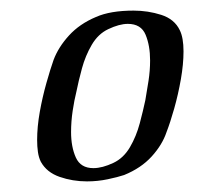

<svg xmlns="http://www.w3.org/2000/svg" viewBox="-20 -626 416 362"><path d="M144 -284Q117 -284 92.5 -292.5Q68 -301 57 -321Q53 -329 51.5 -339.5Q50 -350 50 -362Q50 -387 55 -415Q60 -443 67.5 -469.5Q75 -496 81 -513Q90 -537 110 -559Q130 -581 161 -594Q188 -606 232 -606Q259 -606 284 -598Q309 -590 319 -569Q326 -555 326 -529Q326 -505 321 -476.5Q316 -448 308.5 -421.5Q301 -395 294 -377Q286 -353 266 -331Q246 -309 214 -296Q202 -292 183 -288Q164 -284 144 -284ZM156 -309Q173 -309 194 -319Q213 -328 225 -348.5Q237 -369 243.5 -393.5Q250 -418 254 -437Q257 -454 260 -473.5Q263 -493 263 -512Q263 -540 254.5 -560.5Q246 -581 221 -581Q205 -581 184 -571Q165 -562 153 -541.5Q141 -521 134.5 -497Q128 -473 124 -453Q120 -437 117 -417Q114 -397 114 -377Q114 -349 123 -329Q132 -309 156 -309Z"/></svg>

Font: Kings
Style: Regular
Weight: 400
Designer: Robert E. Leuschke
Foundry: Robert E. Leuschke
Version: Version 1.010; ttfautohint (v1.8.3)